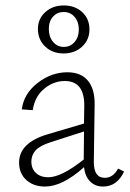

<svg xmlns="http://www.w3.org/2000/svg" viewBox="-20 -680 475 704"><path d="M119 -574Q119 -611 146 -635.5Q173 -660 214 -660Q255 -660 281.5 -635.5Q308 -611 308 -572Q308 -534 281 -509Q254 -484 213 -484Q172 -484 145.5 -509.5Q119 -535 119 -574ZM213 -636Q190 -636 174.5 -619Q159 -602 159 -574Q159 -545 174.5 -526.5Q190 -508 214 -508Q238 -508 253.5 -526Q269 -544 269 -572Q269 -600 253.5 -618Q238 -636 213 -636ZM413 -62 435 -51Q409 4 358 4Q329 4 310.5 -14.5Q292 -33 288 -67Q209 4 145 4Q103 4 76.5 -20Q50 -44 50 -84Q50 -157 156 -188L288 -227L289 -292Q290 -383 217 -383Q177 -383 142.5 -355Q108 -327 100 -276L60 -279Q67 -336 117.5 -375.5Q168 -415 227 -415Q277 -415 302.5 -384Q328 -353 327 -296L324 -86Q324 -28 364 -28Q395 -28 413 -62ZM95 -88Q95 -61 112 -45.5Q129 -30 157 -30Q205 -30 287 -95L288 -198L167 -159Q126 -146 110.5 -128.5Q95 -111 95 -88Z"/></svg>

Font: EauTest Light
Style: Regular
Weight: 300
Designer: Christian Thalmann (Catharsis Fonts)
Version: Version 0.001;PS 000.001;hotconv 1.0.88;makeotf.lib2.5.64775